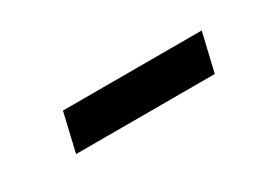

<svg xmlns="http://www.w3.org/2000/svg" viewBox="-18 -463 460 333"><g transform="rotate(-30 212.0 -296.5)"><path d="M76.7 -258.3 94.7 -335H372.6L354.5 -258.3Z"/></g></svg>

Font: HK Grotesk SmBold Legacy Italic
Style: Regular
Weight: 600
Italic angle: -13°
Designer: Alfredo Marco Pradil
Foundry: Hanken Design Co.
Version: Version 2.022;PS 002.022;hotconv 1.0.88;makeotf.lib2.5.64775